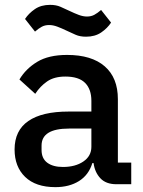

<svg xmlns="http://www.w3.org/2000/svg" viewBox="-20 -758 589 790"><path d="M459 0Q416 0 393 -24.5Q370 -49 365 -87H360Q345 -38 305 -13Q265 12 208 12Q127 12 83.5 -30Q40 -72 40 -143Q40 -221 96.5 -260Q153 -299 262 -299H356V-343Q356 -391 330 -417Q304 -443 249 -443Q203 -443 174 -423Q145 -403 125 -372L60 -431Q86 -475 133 -503.5Q180 -532 256 -532Q357 -532 411 -485Q465 -438 465 -350V-89H520V0ZM239 -71Q290 -71 323 -93.5Q356 -116 356 -154V-229H264Q151 -229 151 -159V-141Q151 -106 174.5 -88.5Q198 -71 239 -71ZM334 -607Q309 -607 291 -615Q273 -623 256 -631Q233 -642 215.5 -648.5Q198 -655 182 -655Q165 -655 152 -648Q139 -641 124 -628L83 -680Q98 -703 123.5 -720.5Q149 -738 186 -738Q211 -738 229 -730Q247 -722 264 -714Q287 -703 304.5 -696.5Q322 -690 338 -690Q355 -690 368 -697Q381 -704 396 -717L437 -665Q422 -642 396.5 -624.5Q371 -607 334 -607Z"/></svg>

Font: IBM Plex Thai Medium
Style: Regular
Weight: 500
Designer: Mike Abbink, Paul van der Laan, Pieter van Rosmalen, Ben Mitchell, Mark Frömberg
Foundry: Bold Monday
Version: Version 1.0